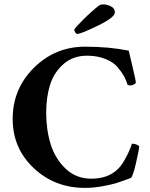

<svg xmlns="http://www.w3.org/2000/svg" viewBox="-20 -869 698 895"><path d="M326.2 -730.5Q326.2 -736.3 368.7 -778.3Q411.1 -820.3 443.4 -844.7Q451.2 -848.6 460.9 -848.6Q478.5 -848.6 497.1 -839.4Q515.6 -830.1 515.6 -811.5Q515.6 -788.1 436.5 -749.5Q357.4 -710.9 339.8 -710.9Q335 -710.9 330.6 -718.3Q326.2 -725.6 326.2 -730.5ZM377 -651.4Q489.3 -651.4 580.1 -632.8Q580.1 -632.8 596.7 -562.5Q613.3 -492.2 613.3 -485.4Q613.3 -480.5 605 -475.6Q596.7 -470.7 587.9 -470.7Q578.1 -470.7 574.2 -474.6Q569.3 -493.2 559.1 -512.2Q548.8 -531.2 528.8 -555.2Q508.8 -579.1 471.2 -594.2Q433.6 -609.4 385.7 -609.4Q320.3 -609.4 275.9 -570.3Q231.4 -531.2 213.4 -473.6Q195.3 -416 195.3 -343.8Q195.3 -263.7 216.3 -196.3Q237.3 -128.9 286.1 -82.5Q335 -36.1 405.3 -36.1Q481.4 -36.1 526.4 -78.1Q544.9 -94.7 561.5 -124.5Q578.1 -154.3 585.4 -172.9Q592.8 -191.4 594.7 -199.2Q615.2 -199.2 628.9 -187.5Q628.9 -173.8 613.8 -108.4Q598.6 -43 588.9 -39.1Q546.9 -23.4 523.9 -16.1Q501 -8.8 459 -1Q417 6.8 375 6.8Q235.4 6.8 137.2 -85.4Q39.1 -177.7 39.1 -314.5Q39.1 -455.1 138.2 -553.2Q237.3 -651.4 377 -651.4Z"/></svg>

Font: Crimson
Style: Bold
Weight: 700
Version: Version 0.8 ; ttfautohint (v1.00) -l 8 -r 50 -G 200 -x 14 -D